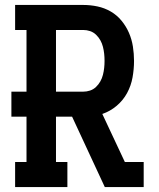

<svg xmlns="http://www.w3.org/2000/svg" viewBox="-20 -755 640 775"><path d="M41 0V-101H87V-284H26V-385H87V-634H41V-735H316Q345 -735 373.5 -729Q402 -723 427 -708.5Q452 -694 470.5 -671.5Q489 -649 500.5 -622.5Q512 -596 516.5 -567Q521 -538 521 -509Q521 -476 515 -442.5Q509 -409 493 -379.5Q477 -350 451 -328Q425 -306 393 -295L484 -101H560V0H403L271 -284H206V-101H252V0ZM206 -385H316Q330 -385 343.5 -389.5Q357 -394 367.5 -404Q378 -414 385 -426.5Q392 -439 395.5 -453Q399 -467 400.5 -481Q402 -495 402 -509Q402 -524 400.5 -538Q399 -552 395.5 -566Q392 -580 385 -592.5Q378 -605 367.5 -615Q357 -625 343.5 -629.5Q330 -634 316 -634H206Z"/></svg>

Font: Iosevka Plex Etoile
Style: Bold
Weight: 700
Designer: Belleve Invis
Foundry: Belleve Invis
Version: Version 25.1.1; ttfautohint (v1.8.4)